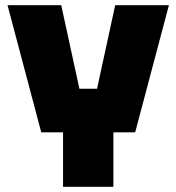

<svg xmlns="http://www.w3.org/2000/svg" viewBox="-20 -720 680 740"><path d="M223 0V-210H139L9 -700H216L286 -378H354L424 -700H631L501 -210H417V0Z"/></svg>

Font: Tektur ExtraBold
Style: Regular
Weight: 800
Designer: Adam Jagosz
Foundry: Adam Jagosz
Version: Version 1.005;gftools[0.9.30]